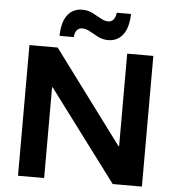

<svg xmlns="http://www.w3.org/2000/svg" viewBox="-59 -934 899 988"><g transform="rotate(5 391.0 -440.0)"><path d="M710.8 0H560L209.2 -468.3H205.8V0H70.8V-675H216.7L572.5 -196.7H575.8V-675H710.8ZM220.8 -735.8Q222.5 -808.3 250.4 -844.2Q278.3 -880 325.8 -880Q355.8 -880 379.6 -867.9Q403.3 -855.8 424.2 -843.8Q445 -831.7 463.3 -831.7Q497.5 -831.7 504.2 -880H577.5Q575.8 -808.3 547.5 -772.1Q519.2 -735.8 471.7 -735.8Q443.3 -735.8 419.6 -747.9Q395.8 -760 375 -772.1Q354.2 -784.2 335 -784.2Q317.5 -784.2 307.1 -772.5Q296.7 -760.8 294.2 -735.8Z"/></g></svg>

Font: Funnel Display
Style: Bold
Weight: 700
Designer: NORD ID, Kristian Moeller
Foundry: Dicotype
Version: Version 1.000